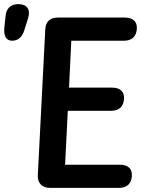

<svg xmlns="http://www.w3.org/2000/svg" viewBox="-127 -871 683 929"><path d="M115 38H449C487 38 508 18 511 -18C514 -54 493 -74 453 -74H188L201 -335H411C449 -335 470 -355 473 -391C476 -427 455 -447 415 -447H207L218 -674H473C511 -674 532 -694 535 -730C538 -766 517 -786 477 -786H153C115 -786 94 -767 92 -728L56 -24C54 15 76 38 115 38ZM-69 -674C-40 -674 -21 -690 -10 -723L9 -783C22 -825 4 -851 -38 -851C-75 -851 -96 -831 -100 -794L-106 -737C-110 -696 -96 -674 -69 -674Z"/></svg>

Font: 寒蝉团圆体 Round
Style: Regular
Weight: 500
Designer: 寒蝉字型
Version: Version 2.700;Glyphs 3.1.1 (3135)